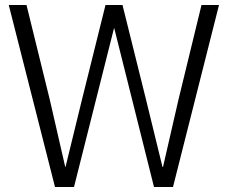

<svg xmlns="http://www.w3.org/2000/svg" viewBox="-20 -748 912 768"><path d="M15 -728H86L179 -350L241 -80H242L308 -350L402 -728H470L564 -350L630 -80H632L694 -350L786 -728H856L672 0H596L437 -635H436L276 0H200Z"/></svg>

Font: Murecho Thin Light
Style: Regular
Weight: 300
Version: Version 1.010